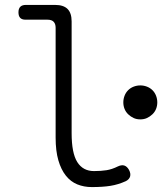

<svg xmlns="http://www.w3.org/2000/svg" viewBox="-20 -750 659 780"><path d="M271 -209Q271 -128 294 -91.5Q317 -55 362 -55Q390 -55 412.5 -58.5Q435 -62 459 -74Q474 -81 485 -77.5Q496 -74 504 -60Q512 -45 508.5 -33Q505 -21 491 -14Q460 0 428.5 5Q397 10 353 10Q321 10 294 -1Q267 -12 247.5 -36.5Q228 -61 217 -99Q206 -137 206 -191V-637Q206 -653 198 -661.5Q190 -670 173 -670H84Q69 -670 62 -677.5Q55 -685 55 -700Q55 -715 62.5 -722.5Q70 -730 85 -730H204Q238 -730 254.5 -713.5Q271 -697 271 -663ZM481 -334Q481 -348 486 -361Q491 -374 500.5 -383.5Q510 -393 523 -398Q536 -403 550 -403Q564 -403 577 -398Q590 -393 599.5 -383.5Q609 -374 614 -361Q619 -348 619 -334Q619 -320 614 -307.5Q609 -295 599 -285.5Q589 -276 577 -270.5Q565 -265 550 -265Q535 -265 523 -270.5Q511 -276 501 -285.5Q491 -295 486 -307.5Q481 -320 481 -334Z"/></svg>

Font: Maple Mono NL ExtraLight
Style: Regular
Weight: 275
Monospace: yes
Designer: subframe7536
Version: Version 7.000